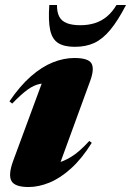

<svg xmlns="http://www.w3.org/2000/svg" viewBox="-20 -738 528 773"><path d="M32.5 -89 166 -450.5 198.5 -402Q165 -405 140.8 -400.2Q116.5 -395.5 91.2 -377.2Q66 -359 29 -321L18 -330Q61 -393 105 -431.2Q149 -469.5 193 -487Q237 -504.5 279.5 -504.5Q335.5 -504.5 348.2 -482.8Q361 -461 343 -412L208 -42.5L151 -74.5Q177.5 -75 205.5 -80.8Q233.5 -86.5 266.5 -106.5Q299.5 -126.5 339.5 -170.5L349.5 -163Q309.5 -99 266 -59.8Q222.5 -20.5 179 -2.8Q135.5 15 95 15Q40 15 26.2 -9.2Q12.5 -33.5 32.5 -89ZM303.5 -636.5Q335.5 -636.5 362.2 -645Q389 -653.5 410.8 -671.8Q432.5 -690 449 -718H487.5Q454.5 -654.5 424 -617.8Q393.5 -581 359.8 -565.2Q326 -549.5 281 -549.5Q237.5 -549.5 213.5 -565.2Q189.5 -581 181.8 -618Q174 -655 178.5 -718H209.5Q209 -689.5 218.5 -671.2Q228 -653 249.2 -644.8Q270.5 -636.5 303.5 -636.5Z"/></svg>

Font: Newsreader 60pt ExtraBold
Style: Italic
Weight: 800
Italic angle: -17°
Designer: Hugues Gentile
Foundry: Production Type
Version: Version 1.003